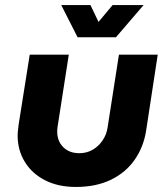

<svg xmlns="http://www.w3.org/2000/svg" viewBox="-20 -730 665 762"><path d="M606 -513 560 -212Q550 -147 514.5 -96Q479 -45 420 -16.5Q361 12 281 12Q211 12 159 -14.5Q107 -41 78.5 -87.5Q50 -134 50 -192Q50 -202 51.5 -214Q53 -226 54 -236L98 -513H253L209 -230Q208 -224 207.5 -218Q207 -212 207 -208Q207 -170 231 -146Q255 -122 295 -122Q324 -122 347.5 -135.5Q371 -149 387 -172.5Q403 -196 407 -224L452 -513ZM288 -582 223 -710H339L371 -643L427 -710H550L440 -582Z"/></svg>

Font: MuseoModerno
Style: Bold Italic
Weight: 700
Italic angle: -9°
Designer: Pablo Cosgaya, Héctor Gatti, Marcela Romero, and the Authors of The MuseoModerno Project.
Foundry: Omnibus-Type Team
Version: Version 1.003